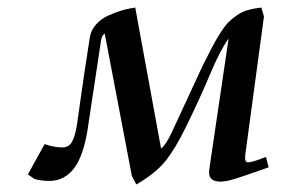

<svg xmlns="http://www.w3.org/2000/svg" viewBox="-20 -470 738 504"><path d="M53.2 -12.2 97.2 -91.8Q121.6 -83 144 -83Q160.2 -83 168.5 -96.9Q176.8 -110.8 182.1 -143.1Q200.7 -277.8 215.8 -372.1Q218.8 -390.6 231.9 -405.5Q245.1 -420.4 262.2 -428.2Q279.3 -436 295.9 -441.4Q312.5 -446.8 323.7 -448.2L335 -450.2L402.8 -80.1Q415 -88.9 430.2 -121.1L512.2 -297.9Q528.3 -329.6 537.1 -346.7Q545.9 -363.8 558.1 -383.1Q570.3 -402.3 579.6 -411.6Q588.9 -420.9 602.3 -430.2Q615.7 -439.5 630.6 -443.6Q645.5 -447.8 666 -450.2L672.9 -426.8L624 -64.9Q621.1 -43.9 630.9 -43.9Q642.6 -43.9 678.2 -58.1L685.1 -30.8Q622.1 -8.3 597.4 -0.7Q572.8 6.8 559.1 6.8Q528.8 6.8 528.8 -17.1Q528.8 -21.5 530.8 -35.2L580.1 -369.1Q556.6 -335.4 532.2 -276.9Q503.9 -209.5 467.8 -136.2Q439.5 -78.1 413.6 -46.4Q387.7 -14.6 337.9 14.2L326.2 -7.8L254.9 -381.8Q249.5 -377.9 247.3 -372.1Q245.1 -366.2 243.2 -350.1L211.9 -143.1Q201.2 -64.5 175.5 -29.8Q149.9 4.9 109.9 4.9Q88.4 4.9 70.8 0Z"/></svg>

Font: Dehuti
Style: Bold-Italic
Weight: 700
Version: Version 1.2